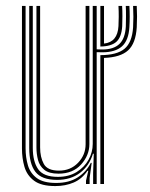

<svg xmlns="http://www.w3.org/2000/svg" viewBox="-20 -620 504 647"><path d="M293.8 0V-37.2L296 -102H293.2Q281 -61.5 249.8 -37.6Q218.5 -13.8 172 -13.8Q120 -14 99.2 -41.1Q78.5 -68.2 78.5 -121V-600H90.5V-121.8Q90.5 -76 108.5 -50Q126.5 -24 175 -24Q211.8 -24 238.1 -40.2Q264.5 -56.5 278.5 -81.9Q292.5 -107.2 292.5 -135V-600H305.8V-453.8Q308.5 -453.8 313.2 -453.5Q318 -453.2 324.8 -453.2Q362.5 -453.2 382.1 -471.6Q401.8 -490 404 -531Q404.5 -543.8 404.6 -563.9Q404.8 -584 403.8 -600H416Q418.2 -563.2 416 -528.8Q413.5 -484 391.1 -463.9Q368.8 -443.8 324.8 -443.8Q312.8 -443.8 305.8 -444.2V0ZM318.2 0V-434.2Q373.5 -434.2 399.4 -455.5Q425.2 -476.8 428.5 -528.2Q430.5 -562.8 428.5 -600H440.8Q442.8 -565.2 440.8 -528Q437.5 -474 411.8 -450.4Q386 -426.8 330.5 -424.8V0ZM318.2 -463.2V-600H330.5V-473.2Q376.2 -478 379.2 -532Q380 -544.2 380.1 -563.2Q380.2 -582.2 379.2 -600H391.5Q392.5 -585.2 392.5 -565.4Q392.5 -545.5 391.8 -531.5Q389.5 -494.8 372.2 -479.2Q355 -463.8 318.2 -463.2ZM166.2 7Q119 7 94.9 -11Q70.8 -29 62.4 -57.9Q54 -86.8 54 -119.5V-600H66.2V-120.5Q66.2 -89.8 74 -63.1Q81.8 -36.5 103.9 -20Q126 -3.5 169.2 -3.5Q212.5 -3.5 241.6 -22.1Q270.8 -40.8 286 -71.2H289L282 -20V0H269.8V-11L277.5 -44.5H274.8Q256 -16.8 228.2 -4.9Q200.5 7 166.2 7ZM177.2 -34.8Q145 -34.8 129.1 -47.9Q113.2 -61 108 -81.2Q102.8 -101.5 102.8 -123V-600H115.2V-123.2Q115.2 -90.5 127.5 -67.8Q139.8 -45 178.5 -45Q217.8 -45 243.1 -71.5Q268.5 -98 268.5 -134V-600H281.2V-134.5Q281.2 -96.8 253.4 -65.8Q225.5 -34.8 177.2 -34.8Z"/></svg>

Font: Big Shoulders Inline Text Light
Style: Regular
Weight: 300
Designer: Patric King
Foundry: XO Type Co
Version: Version 1.000